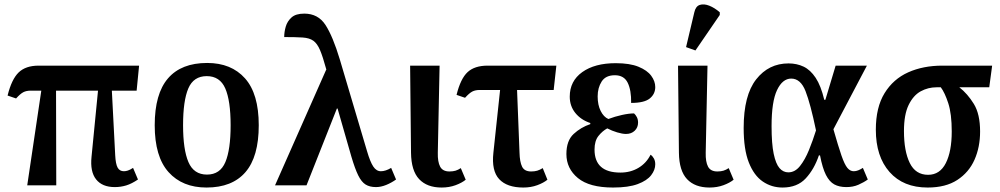

<svg xmlns="http://www.w3.org/2000/svg" viewBox="-20 -830 4478 860"><path d="M102 0 165 -424H118Q98 -424 84.5 -417Q71 -410 52 -389L14 -402Q32 -475 63.5 -505.5Q95 -536 153 -536H603L592 -424H481L496 -135Q498 -95 507 -79Q516 -63 535 -63Q543 -63 552.5 -66Q562 -69 576 -78L598 -26Q570 -7 545.5 0.5Q521 8 494 8Q438 8 410.5 -26.5Q383 -61 390 -128L419 -424H231L232 0Z M905 10Q797 10 735 -59Q673 -128 673 -269Q673 -410 732.5 -479Q792 -548 908 -548Q1016 -548 1077.5 -479Q1139 -410 1139 -269Q1139 -128 1079.5 -59Q1020 10 905 10ZM907 -48Q966 -48 989.5 -104Q1013 -160 1013 -269Q1013 -379 989 -434Q965 -489 906 -489Q847 -489 823.5 -434Q800 -379 800 -269Q800 -160 824 -104Q848 -48 907 -48Z M1212 0 1442 -520 1441 -521Q1426 -576 1413.5 -605.5Q1401 -635 1383.5 -647.5Q1366 -660 1335.5 -662Q1305 -664 1253 -664Q1253 -687 1260 -711Q1267 -735 1286 -752Q1305 -769 1343 -769Q1405 -769 1438 -718Q1471 -667 1502 -564L1624 -153Q1638 -105 1652 -84Q1666 -63 1686 -63Q1707 -63 1732 -78L1754 -26Q1733 -11 1709.5 -1.5Q1686 8 1664 8Q1636 8 1617.5 -3.5Q1599 -15 1584.5 -44.5Q1570 -74 1554 -128L1492 -344H1489L1353 0Z M1958 10Q1893 10 1857.5 -27.5Q1822 -65 1821 -146L1817 -536H1949L1941 -146Q1940 -105 1951.5 -83.5Q1963 -62 1993 -62Q2009 -62 2020.5 -65.5Q2032 -69 2044 -77L2066 -25Q2049 -11 2020.5 -0.5Q1992 10 1958 10Z M2324 10Q2251 10 2216 -27.5Q2181 -65 2190 -146L2220 -427H2129Q2109 -427 2095.5 -420Q2082 -413 2063 -392L2025 -405Q2043 -478 2074.5 -507Q2106 -536 2164 -536H2472L2460 -427H2296L2307 -146Q2308 -105 2318.5 -83.5Q2329 -62 2359 -62Q2375 -62 2386.5 -65.5Q2398 -69 2411 -77L2432 -25Q2415 -11 2386.5 -0.5Q2358 10 2324 10Z M2726 10Q2620 10 2568.5 -32.5Q2517 -75 2517 -140Q2517 -200 2549.5 -230Q2582 -260 2624 -274V-279Q2582 -293 2557 -324Q2532 -355 2532 -397Q2532 -467 2588 -507Q2644 -547 2738 -547Q2801 -547 2840 -531Q2879 -515 2897 -490.5Q2915 -466 2915 -440Q2915 -409 2890.5 -389Q2866 -369 2807 -369Q2808 -426 2791.5 -459.5Q2775 -493 2734 -493Q2693 -493 2675 -465Q2657 -437 2657 -398Q2657 -360 2670.5 -333Q2684 -306 2705 -297Q2734 -308 2765.5 -315Q2797 -322 2820 -322Q2827 -316 2832.5 -305.5Q2838 -295 2838 -281Q2838 -259 2823 -244.5Q2808 -230 2784 -230Q2768 -230 2744.5 -237Q2721 -244 2700 -255Q2678 -243 2660.5 -221Q2643 -199 2643 -160Q2643 -57 2759 -57Q2804 -57 2839.5 -78Q2875 -99 2894 -137Q2903 -131 2909 -120Q2915 -109 2915 -94Q2915 -69 2896.5 -45Q2878 -21 2836.5 -5.5Q2795 10 2726 10Z M3158 10Q3093 10 3057.5 -27.5Q3022 -65 3021 -146L3017 -536H3149L3141 -146Q3140 -105 3151.5 -83.5Q3163 -62 3193 -62Q3209 -62 3220.5 -65.5Q3232 -69 3244 -77L3266 -25Q3249 -11 3220.5 -0.5Q3192 10 3158 10ZM3095 -604 3053 -619 3090 -775Q3096 -802 3114.5 -808Q3133 -814 3157 -804.5Q3181 -795 3204 -775V-763Z M3485 10Q3436 10 3396.5 -17Q3357 -44 3334 -102.5Q3311 -161 3311 -257Q3311 -403 3367 -474.5Q3423 -546 3512 -546Q3549 -546 3579.5 -531.5Q3610 -517 3633.5 -481.5Q3657 -446 3672 -383H3677L3723 -536H3863L3713 -251Q3735 -174 3749 -133.5Q3763 -93 3775.5 -78Q3788 -63 3804 -63Q3814 -63 3824 -67Q3834 -71 3845 -78L3867 -26Q3849 -13 3825 -2.5Q3801 8 3771 8Q3739 8 3717 -4Q3695 -16 3679.5 -46.5Q3664 -77 3653 -134H3648Q3627 -72 3589 -31Q3551 10 3485 10ZM3511 -58Q3541 -58 3563.5 -86.5Q3586 -115 3603.5 -158Q3621 -201 3635 -246Q3610 -366 3588 -422Q3566 -478 3524 -478Q3485 -478 3460.5 -426.5Q3436 -375 3436 -265Q3436 -186 3445.5 -141Q3455 -96 3471.5 -77Q3488 -58 3511 -58Z M4135 10Q4026 10 3964.5 -59.5Q3903 -129 3903 -249Q3903 -349 3942 -412.5Q3981 -476 4048 -506Q4115 -536 4201 -536H4424L4411 -439H4277Q4314 -410 4342 -364.5Q4370 -319 4370 -241Q4370 -171 4345 -114.5Q4320 -58 4268 -24Q4216 10 4135 10ZM4137 -47Q4190 -47 4216.5 -99.5Q4243 -152 4243 -241Q4243 -320 4227.5 -367.5Q4212 -415 4194 -439H4175Q4137 -439 4104 -421Q4071 -403 4050 -360Q4029 -317 4029 -243Q4029 -153 4055 -100Q4081 -47 4137 -47Z"/></svg>

Font: Noto Serif SemiCondensed SemiBold
Style: Regular
Weight: 600
Width: 4
Designer: Monotype Design Team
Foundry: Monotype Imaging Inc.
Version: Version 2.013; ttfautohint (v1.8.4.7-5d5b)